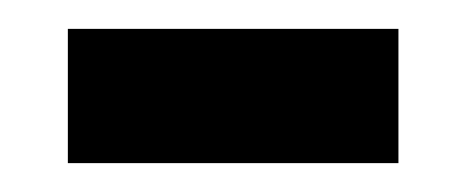

<svg xmlns="http://www.w3.org/2000/svg" viewBox="-20 -336 323 133"><path d="M27 -223H256V-316H27Z"/></svg>

Font: Noto Sans Arabic UI XCn Md
Style: Regular
Weight: 500
Width: 2
Designer: Monotype Design Team, Nadine Chahine and Nizar Qandah
Foundry: Monotype Imaging Inc.
Version: Version 2.010